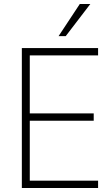

<svg xmlns="http://www.w3.org/2000/svg" viewBox="-20 -947 563 967"><path d="M90 0V-705H474V-668H130V-376H452V-339H130V-37H474V0ZM275 -765 382 -927H435L311 -765Z"/></svg>

Font: Nunito Sans 12pt ExtraLight SemiCondensed
Style: Regular
Weight: 200
Width: 4
Version: Version 3.101;gftools[0.9.27]